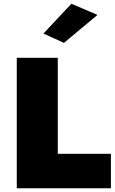

<svg xmlns="http://www.w3.org/2000/svg" viewBox="-20 -1010 615 1030"><path d="M70 -700V0H575V-185H290V-700ZM503 -930 363 -990 213 -830 323 -780Z"/></svg>

Font: Jost Black
Style: Regular
Weight: 900
Version: Version 3.710